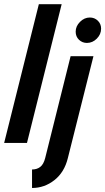

<svg xmlns="http://www.w3.org/2000/svg" viewBox="-20 -687 506 923"><path d="M0 0 166.7 -666.7H276.4L109.7 0ZM134 216.7V127.8Q157.6 127.8 173.6 115.3Q189.6 102.8 197.2 72.9L319.4 -416.7H429.2L306.2 72.9Q289.6 141 241.7 178.8Q193.8 216.7 134 216.7ZM397.9 -480.6Q375.7 -480.6 359.7 -495.8Q343.8 -511.1 343.8 -534.7Q343.8 -561.1 364.6 -581.9Q385.4 -602.8 411.8 -602.8Q434.7 -602.8 450.3 -587.5Q466 -572.2 466 -549.3Q466 -522.2 445.5 -501.4Q425 -480.6 397.9 -480.6Z"/></svg>

Font: Afacad SemiBold
Style: Italic
Weight: 600
Italic angle: -14°
Designer: Kristian Moeller
Foundry: Dicotype
Version: Version 1.000